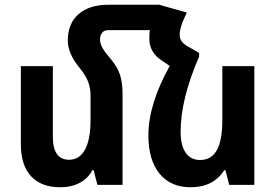

<svg xmlns="http://www.w3.org/2000/svg" viewBox="-20 -780 1163 810"><path d="M1053 -501V0H947L931 -62H926Q880 10 784 10Q700 10 653 -47.5Q606 -105 606 -209Q606 -340 696 -502L665 -523Q610 -558 610 -616Q610 -641 612 -653H437Q420 -653 411 -642Q402 -631 402 -614Q402 -596 412.5 -577.5Q423 -559 448 -530Q475 -498 486 -465Q497 -432 497 -382V0H391L375 -62H370Q352 -28 317 -9Q282 10 234 10Q154 10 111 -36.5Q68 -83 68 -172V-501H203V-202Q203 -154 220.5 -130Q238 -106 271 -106Q315 -106 338.5 -148.5Q362 -191 362 -275V-377Q362 -408 352 -434.5Q342 -461 317 -492Q266 -554 266 -608Q266 -681 311.5 -720.5Q357 -760 438 -760H652L768 -727L750 -687Q738 -654 738 -634Q738 -616 748 -603.5Q758 -591 785 -577L821 -556H820V-541Q742 -362 742 -224Q742 -166 763.5 -135.5Q785 -105 824 -105Q871 -105 894.5 -146Q918 -187 918 -275V-501Z"/></svg>

Font: Noto Sans Armenian SmBd Narrow
Style: Regular
Weight: 600
Width: 4
Designer: Monotype Design team
Foundry: Monotype Imaging Inc.
Version: Version 1.000